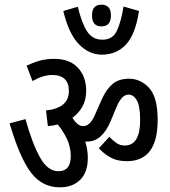

<svg xmlns="http://www.w3.org/2000/svg" viewBox="-20 -884 728 822"><path d="M414 -771Q455 -771 455 -818Q455 -864 414 -864Q374 -864 374 -818Q374 -771 414 -771ZM509 -856Q498 -789 480 -751.5Q462 -714 418 -714Q376 -714 353 -749.5Q330 -785 313 -855L251 -837Q274 -740 317.5 -695Q361 -650 416 -650Q479 -650 519.5 -693.5Q560 -737 575 -837ZM236 -82Q291 -82 323.5 -114.5Q356 -147 356 -208Q356 -243 345 -278Q349 -278 354 -278Q417 -278 454 -366L479 -426Q501 -479 530 -479Q552 -479 566 -454Q580 -429 580 -370Q580 -261 514 -261Q495 -261 480.5 -270.5Q466 -280 448 -298L403 -249Q428 -223 455.5 -208.5Q483 -194 523 -194Q655 -194 655 -370Q655 -468 618.5 -507.5Q582 -547 532 -547Q489 -547 462 -524.5Q435 -502 416 -459L385 -389Q365 -344 336 -344Q312 -344 290 -380Q316 -398 332.5 -427Q349 -456 349 -495Q349 -556 313.5 -594Q278 -632 213 -632Q178 -632 151 -624.5Q124 -617 94 -603L119 -537Q165 -563 203 -563Q275 -563 275 -494Q275 -422 177 -411L185 -344Q207 -346 227 -351Q250 -324 266.5 -289.5Q283 -255 283 -215Q283 -151 230 -151Q184 -151 151 -210.5Q118 -270 89 -374L21 -356Q65 -207 113 -144.5Q161 -82 236 -82Z"/></svg>

Font: Noto Sans Devanagari Extra Condensed
Style: Regular
Weight: 400
Width: 2
Designer: Monotype Design Team
Foundry: Monotype Imaging Inc.
Version: 1.000